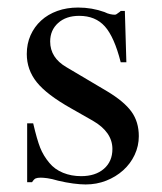

<svg xmlns="http://www.w3.org/2000/svg" viewBox="-20 -479 429 509"><path d="M300 -314Q283 -381 258 -409Q233 -437 190 -437Q155 -437 134 -418Q113 -399 113 -369Q113 -326 156 -301L264 -237Q309 -210 328.5 -183Q348 -156 348 -118Q348 -92 337 -68.5Q326 -45 306.5 -27.5Q287 -10 261.5 0Q236 10 207 10Q193 10 174 7.5Q155 5 134 0Q117 -5 106 -6.5Q95 -8 88 -8Q79 -8 74.5 -6Q70 -4 65 4H52V-152H68Q78 -109 86.5 -87.5Q95 -66 111 -47Q125 -30 147 -21Q169 -12 195 -12Q233 -12 255.5 -31.5Q278 -51 278 -84Q278 -129 226 -159L168 -192Q104 -228 77.5 -261Q51 -294 51 -336Q51 -363 61 -385.5Q71 -408 89 -424.5Q107 -441 132 -450Q157 -459 187 -459Q224 -459 257 -447Q265 -443 272 -441.5Q279 -440 284 -440Q287 -440 289 -441.5Q291 -443 298 -448L300 -450H311L315 -314Z"/></svg>

Font: Klingon pIqaD Mandel
Style: Regular
Weight: 400
Width: 0
Designer: Mike Neff (qa'vaj)
Foundry: Mike Neff and Michael Everson
Version: Version 2.003